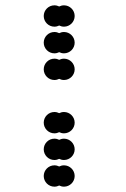

<svg xmlns="http://www.w3.org/2000/svg" viewBox="-20 -700 472 720"><path d="M144 -40C144 -18 162 0 184 0C190.5 0 196.6 -1.6 202 -4.3C207.4 -1.6 213.5 0 220 0C242 0 260 -18 260 -40C260 -62 242 -80 220 -80C213.5 -80 207.4 -78.4 202 -75.7C196.6 -78.4 190.5 -80 184 -80C162 -80 144 -62 144 -40ZM144 -140C144 -118 162 -100 184 -100C190.5 -100 196.6 -101.6 202 -104.3C207.4 -101.6 213.5 -100 220 -100C242 -100 260 -118 260 -140C260 -162 242 -180 220 -180C213.5 -180 207.4 -178.4 202 -175.7C196.6 -178.4 190.5 -180 184 -180C162 -180 144 -162 144 -140ZM144 -240C144 -218 162 -200 184 -200C190.5 -200 196.6 -201.6 202 -204.3C207.4 -201.6 213.5 -200 220 -200C242 -200 260 -218 260 -240C260 -262 242 -280 220 -280C213.5 -280 207.4 -278.4 202 -275.7C196.6 -278.4 190.5 -280 184 -280C162 -280 144 -262 144 -240ZM144 -440C144 -418 162 -400 184 -400C190.5 -400 196.6 -401.6 202 -404.3C207.4 -401.6 213.5 -400 220 -400C242 -400 260 -418 260 -440C260 -462 242 -480 220 -480C213.5 -480 207.4 -478.4 202 -475.7C196.6 -478.4 190.5 -480 184 -480C162 -480 144 -462 144 -440ZM144 -540C144 -518 162 -500 184 -500C190.5 -500 196.6 -501.6 202 -504.3C207.4 -501.6 213.5 -500 220 -500C242 -500 260 -518 260 -540C260 -562 242 -580 220 -580C213.5 -580 207.4 -578.4 202 -575.7C196.6 -578.4 190.5 -580 184 -580C162 -580 144 -562 144 -540ZM144 -640C144 -618 162 -600 184 -600C190.5 -600 196.6 -601.6 202 -604.3C207.4 -601.6 213.5 -600 220 -600C242 -600 260 -618 260 -640C260 -662 242 -680 220 -680C213.5 -680 207.4 -678.4 202 -675.7C196.6 -678.4 190.5 -680 184 -680C162 -680 144 -662 144 -640Z"/></svg>

Font: Dotrice Condensed
Style: Bold
Weight: 700
Width: 2
Monospace: yes
Designer: Paul Flo Williams
Foundry: His Deeds Are Dust
Version: Version 1.001